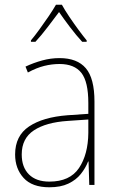

<svg xmlns="http://www.w3.org/2000/svg" viewBox="-20 -876 498 813"><path d="M232 -630Q307 -630 343.5 -587Q380 -544 380 -446V-93H358L355 -192H353Q342 -164 322 -139Q302 -114 269.5 -98.5Q237 -83 189 -83Q116 -83 80 -122.5Q44 -162 44 -222Q44 -301 103 -340.5Q162 -380 266 -388L354 -394V-440Q354 -530 324.5 -567.5Q295 -605 232 -605Q200 -605 167.5 -597Q135 -589 98 -569L88 -594Q122 -610 158.5 -620Q195 -630 232 -630ZM267 -364Q175 -358 123.5 -324Q72 -290 72 -222Q72 -168 102.5 -137.5Q133 -107 189 -107Q276 -107 314.5 -164.5Q353 -222 354 -313V-370ZM242 -856Q254 -834 273.5 -805Q293 -776 313 -749Q333 -722 347 -705V-699H328Q303 -726 276.5 -761Q250 -796 230 -825Q209 -797 182 -761.5Q155 -726 130 -699H111V-705Q127 -724 147 -751.5Q167 -779 186 -807Q205 -835 217 -856Z"/></svg>

Font: Noto Sans Telugu UI SemiCondensed Thin
Style: Regular
Weight: 100
Width: 4
Designer: Jelle Bosma - Monotype Design Team
Foundry: Monotype Imaging Inc.
Version: Version 2.005; ttfautohint (v1.8.4.7-5d5b)